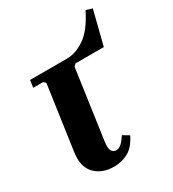

<svg xmlns="http://www.w3.org/2000/svg" viewBox="-157 -705 724 803"><g transform="rotate(-30 205.5 -303.5)"><path d="M233 -445 223 -435H87L77 -445H29L34 -480H213Q255 -480 299 -510Q343 -540 381 -617L411 -608L370 -445ZM223 -435 176 -104Q171 -69 178.5 -57Q186 -45 199 -45Q214 -45 226.5 -57Q239 -69 251 -88L281 -70Q258 -24 227 -7Q196 10 158 10Q100 10 66.5 -25Q33 -60 43 -127L87 -435Z"/></g></svg>

Font: Brygada 1918
Style: Bold Italic
Weight: 700
Italic angle: -8°
Designer: Mateusz Machalski | Borys Kosmynka | Przemek Hoffer
Foundry: NIEPODLEGLA 2018
Version: Version 3.006